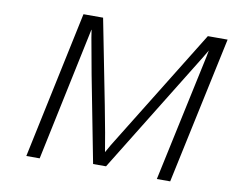

<svg xmlns="http://www.w3.org/2000/svg" viewBox="-76 -793 1081 892"><g transform="rotate(10 464.0 -347.5)"><path d="M101.1 0 248 -693.8 249 -694.8H340.8L418.9 -296.9Q446.8 -152.8 458 -81.1L479 -118.2L835 -694.8H928.2L779.8 0H716.8L845.2 -599.1L851.1 -629.9L831.1 -596.2L474.1 -17.1H413.1L334 -425.8L303.2 -595.2L297.9 -629.9H296.9L164.1 0Z"/></g></svg>

Font: CMU Bright
Style: Oblique
Weight: 500
Italic angle: -12°
Version: Version 0.7.0